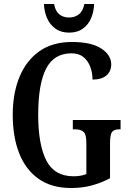

<svg xmlns="http://www.w3.org/2000/svg" viewBox="-20 -935 652 965"><path d="M338 10Q239 10 174 -36Q109 -82 76.5 -164.5Q44 -247 44 -358Q44 -466 78 -548.5Q112 -631 178 -677.5Q244 -724 342 -724Q438 -724 488.5 -691.5Q539 -659 539 -611Q539 -577 515 -556Q491 -535 445 -535Q445 -569 433.5 -599.5Q422 -630 399 -648.5Q376 -667 339 -667Q251 -667 211.5 -589.5Q172 -512 172 -358Q172 -209 212.5 -129Q253 -49 350 -49Q366 -49 382.5 -51.5Q399 -54 414 -60V-217Q414 -260 400 -272.5Q386 -285 357 -285H346V-332H586V-285H578Q554 -285 543.5 -272Q533 -259 533 -213V-39Q487 -15 439.5 -2.5Q392 10 338 10ZM327 -771Q286 -771 258 -791.5Q230 -812 216 -845Q202 -878 201 -915H252Q258 -879 278 -863Q298 -847 327 -847Q356 -847 376.5 -863Q397 -879 404 -915H453Q452 -878 438.5 -845Q425 -812 397 -791.5Q369 -771 327 -771Z"/></svg>

Font: Noto Serif Khmer ExtraCondensed SemiBold
Style: Regular
Weight: 600
Width: 2
Designer: Danh Hong and the Monotype Design Team
Foundry: Monotype Imaging Inc.
Version: Version 2.004; ttfautohint (v1.8.4.7-5d5b)